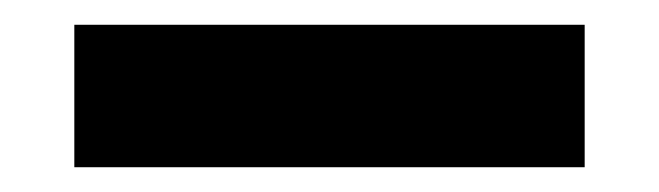

<svg xmlns="http://www.w3.org/2000/svg" viewBox="-20 -742 532 155"><path d="M40 -607V-722H452V-607Z"/></svg>

Font: Hubot Sans
Style: Bold
Weight: 700
Designer: Deni Anggara
Foundry: GitHub, Inc., Subsidiary of Microsoft Corporation
Version: Version 2.000